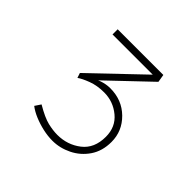

<svg xmlns="http://www.w3.org/2000/svg" viewBox="-105 -868 553 553"><g transform="rotate(45 171.0 -592.0)"><path d="M174 -412Q155 -412 135 -416.5Q115 -421 97 -428.5Q79 -436 66 -446L78 -464Q112 -444 133 -439Q154 -434 172 -434Q213 -434 244 -458Q275 -482 275 -529Q275 -569 246.5 -592.5Q218 -616 181 -616Q153 -616 130.5 -607.5Q108 -599 97 -591L92 -606L249 -756L254 -751H80V-772H266L270 -748L124 -609L108 -608Q134 -625 151 -631Q168 -637 185 -637Q233 -637 265 -605.5Q297 -574 297 -530Q297 -493 279 -466.5Q261 -440 232.5 -426Q204 -412 174 -412Z"/></g></svg>

Font: Lexend Zetta Thin
Style: Regular
Weight: 250
Version: Version 1.007